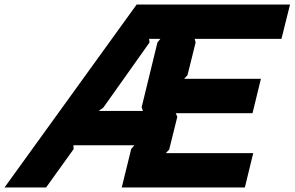

<svg xmlns="http://www.w3.org/2000/svg" viewBox="-74 -830 1304 850"><path d="M1010 0H465L507 -171L521 -187H251L252 -170L130 0H-54L531 -810H1210L1172 -658H788L792 -642L756 -497L741 -481H1081L1044 -329H704L711 -313L675 -168L660 -152H1047ZM559 -339 553 -355 623 -642 636 -658H586L588 -642L383 -353L363 -339Z"/></svg>

Font: TypoPRO Sinkin Sans
Style: 700 Bold Italic
Weight: 700
Italic angle: -112°
Designer: Keith Bates
Foundry: K-Type
Version: Sinkin Sans (version 1.0)  by Keith Bates   •   © 2014   www